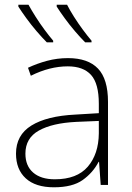

<svg xmlns="http://www.w3.org/2000/svg" viewBox="-20 -786 561 816"><path d="M269 -539Q354 -539 396.5 -494.5Q439 -450 439 -353V0H408L401 -98H399Q375 -52 331.5 -21Q288 10 209 10Q131 10 89.5 -28Q48 -66 48 -133Q48 -212 113.5 -252.5Q179 -293 300 -299L400 -305V-345Q400 -431 367 -467.5Q334 -504 268 -504Q191 -504 111 -464L99 -498Q137 -516 180 -527.5Q223 -539 269 -539ZM304 -268Q202 -263 145 -231Q88 -199 88 -133Q88 -81 121 -52.5Q154 -24 213 -24Q307 -24 353 -77.5Q399 -131 400 -219V-272ZM265 -766Q276 -744 294 -715.5Q312 -687 332 -660Q352 -633 369 -613V-606H342Q321 -627 298 -654Q275 -681 255 -708.5Q235 -736 221 -758V-766ZM101 -766Q113 -744 131 -715.5Q149 -687 169 -660Q189 -633 206 -613V-606H179Q158 -627 135 -654Q112 -681 92 -708.5Q72 -736 58 -758V-766Z"/></svg>

Font: Noto Sans ExtraLight
Style: Regular
Weight: 200
Designer: Monotype Design Team
Foundry: Monotype Imaging Inc.
Version: Version 2.007